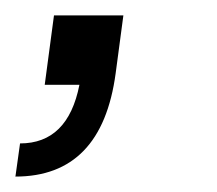

<svg xmlns="http://www.w3.org/2000/svg" viewBox="-44 -110 281 249"><path d="M-24 119 -18 76Q44 76 59 0H14L26 -90H116L106 -15Q88 119 -24 119Z"/></svg>

Font: Tanohe Sans
Style: Italic
Weight: 400
Designer: Village Type and Design LLC & Cristiano Sobral
Foundry: Cooper Hewitt Smithsonian Design Museum
Version: Version 1.00;September 29, 2021;FontCreator 13.0.0.2655 64-b